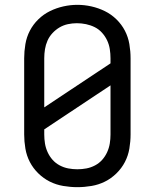

<svg xmlns="http://www.w3.org/2000/svg" viewBox="-20 -766 640 794"><path d="M300 8Q271 8 241.5 3Q212 -2 186 -15Q160 -28 138.5 -49Q117 -70 103.5 -96Q90 -122 85 -151.5Q80 -181 80 -210V-525Q80 -554 85 -583.5Q90 -613 103.5 -639Q117 -665 138.5 -686Q160 -707 186.5 -720Q213 -733 242 -739.5Q271 -746 300 -746Q329 -746 358 -739.5Q387 -733 413.5 -720Q440 -707 461.5 -686Q483 -665 496.5 -639Q510 -613 515 -583.5Q520 -554 520 -525V-210Q520 -181 515 -151.5Q510 -122 496.5 -96Q483 -70 461.5 -49Q440 -28 414 -15Q388 -2 358.5 3Q329 8 300 8ZM163 -322 437 -504V-525Q437 -544 434 -563Q431 -582 423 -599Q415 -616 402 -630.5Q389 -645 372 -653.5Q355 -662 336 -666Q317 -670 298 -670Q279 -670 260.5 -666Q242 -662 226 -652.5Q210 -643 197 -629Q184 -615 176.5 -598Q169 -581 166 -562.5Q163 -544 163 -525ZM300 -66Q319 -66 337.5 -69.5Q356 -73 373 -82Q390 -91 402.5 -105Q415 -119 423 -136.5Q431 -154 434 -172.5Q437 -191 437 -210V-413L163 -231V-210Q163 -191 166 -172.5Q169 -154 177 -136.5Q185 -119 197.5 -105Q210 -91 227 -82Q244 -73 262.5 -69.5Q281 -66 300 -66Z"/></svg>

Font: Iosevka Mono
Style: Regular
Weight: 400
Designer: Belleve Invis
Foundry: Belleve Invis
Version: Version 11.1.1